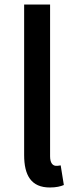

<svg xmlns="http://www.w3.org/2000/svg" viewBox="-20 -817 338 851"><path d="M202 -460V-797H144H87V-130C87 -40 118 14 201 14C230 14 249 9 263 3L249 -84C238 -82 234 -82 229 -82C215 -82 202 -93 202 -124Z"/></svg>

Font: GenSekiGothic2 TW M
Style: Regular
Weight: 500
Version: Version 2.100;PS 2.1;hotconv 16.6.51;makeotf.lib2.5.65220 DE